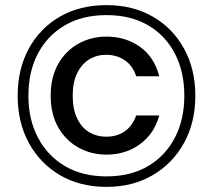

<svg xmlns="http://www.w3.org/2000/svg" viewBox="-20 -725 831 750"><path d="M396 5Q292 5 214 -41Q136 -87 92.5 -167Q49 -247 49 -351Q49 -455 92.5 -535Q136 -615 214 -660Q292 -705 396 -705Q499 -705 577 -660Q655 -615 699 -535Q743 -455 743 -351Q743 -247 699 -167Q655 -87 577 -41Q499 5 396 5ZM396 -121Q336 -121 286.5 -148.5Q237 -176 207.5 -227.5Q178 -279 178 -351Q178 -424 207.5 -475.5Q237 -527 286.5 -554.5Q336 -582 396 -582Q471 -582 527 -542Q583 -502 602 -427H512Q499 -468 467.5 -489.5Q436 -511 394 -511Q358 -511 328.5 -493Q299 -475 281.5 -439.5Q264 -404 264 -351Q264 -298 281.5 -262Q299 -226 328.5 -208.5Q358 -191 394 -191Q438 -191 468 -212.5Q498 -234 512 -274H602Q583 -203 527 -162Q471 -121 396 -121ZM396 -36Q490 -36 558 -76Q626 -116 663 -187Q700 -258 700 -351Q700 -445 663 -516Q626 -587 558 -626.5Q490 -666 396 -666Q302 -666 234 -626.5Q166 -587 128.5 -516.5Q91 -446 91 -351Q91 -258 128.5 -187Q166 -116 234 -76Q302 -36 396 -36Z"/></svg>

Font: DM Sans 36pt Medium
Style: Regular
Weight: 500
Designer: Colophon Foundry, Jonny Pinhorn
Foundry: Colophon Foundry
Version: Version 4.004;gftools[0.9.30]